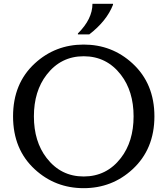

<svg xmlns="http://www.w3.org/2000/svg" viewBox="-20 -982 883 1012"><path d="M575.7 -961.9V-957Q542.5 -871.6 450.7 -800.8H390.6V-805.7Q467.3 -881.8 467.3 -961.9ZM163.6 -89.4Q48.8 -194.8 48.8 -368.7Q48.8 -542.5 163.6 -647.9Q271.5 -747.1 420.9 -747.1Q570.3 -747.1 678.2 -647.9Q793.9 -541.5 793.9 -368.7Q793.9 -195.8 678.2 -89.4Q570.3 9.8 420.9 9.8Q271.5 9.8 163.6 -89.4ZM420.9 -51.8Q542 -51.8 617.2 -149.4Q684.1 -236.3 684.1 -368.7Q684.1 -501 617.2 -587.9Q542 -685.5 420.9 -685.5Q300.8 -685.5 225.6 -587.9Q158.7 -501 158.7 -368.7Q158.7 -236.3 225.6 -149.4Q300.8 -51.8 420.9 -51.8Z"/></svg>

Font: Classica
Style: Book
Weight: 400
Designer: Wojciech Kalinowski "wmk69" (wmk69@o2.pl)
Foundry: Wojciech Kalinowski "wmk69" (wmk69@o2.pl)
Version: Version 2.1.1; 2021-05-14